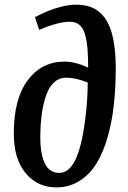

<svg xmlns="http://www.w3.org/2000/svg" viewBox="-20 -789 548 823"><path d="M129.9 -715.8Q161.6 -731.4 184.3 -741.2Q207 -751 241.5 -760Q275.9 -769 307.1 -769Q346.7 -769 376.5 -755.9Q406.2 -742.7 429.2 -712.2Q452.1 -681.6 464.1 -627.7Q476.1 -573.7 476.1 -497.1Q476.1 -414.1 468.3 -341.6Q460.4 -269 441.7 -202.6Q422.9 -136.2 394 -88.9Q365.2 -41.5 321 -13.7Q276.9 14.2 221.2 14.2Q140.6 14.2 89.8 -46.9Q39.1 -107.9 39.1 -216.8Q39.1 -365.2 98.9 -445.1Q158.7 -524.9 255.9 -524.9Q303.7 -524.9 357.9 -499Q357.9 -541 355 -581.1Q348.6 -647.5 330.6 -671.6Q312.5 -695.8 278.8 -695.8Q230 -695.8 147.9 -661.1ZM233.9 -47.9Q279.8 -47.9 308.1 -115Q336.4 -182.1 350.1 -319.8Q356 -379.9 356 -435.1Q305.2 -456.1 262.2 -456.1Q233.9 -456.1 212.6 -436.8Q191.4 -417.5 178.5 -382.3Q165.5 -347.2 159.2 -301Q152.8 -254.9 152.8 -198.2Q152.8 -127.9 172.6 -87.9Q192.4 -47.9 233.9 -47.9Z"/></svg>

Font: Literata Book SemiBold
Style: Italic
Weight: 600
Italic angle: -3°
Designer: Latin by Veronika Burian and Jose Scaglione. Greek by Irene Vlachou. Cyrillic by Vera Evstafieva
Foundry: TypeTogether
Version: Version 1.003;PS 001.003;hotconv 1.0.88;makeotf.lib2.5.64775